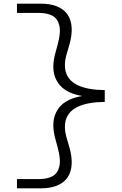

<svg xmlns="http://www.w3.org/2000/svg" viewBox="-20 -821 660 1041"><path d="M280.5 -534.5 292.5 -578.5Q310.5 -644 301.8 -682Q293 -720 264.5 -735.5Q236 -751 189.5 -751H72V-801H201Q270.5 -801 312.5 -774.2Q354.5 -747.5 365.2 -695.8Q376 -644 354 -570.5L342.5 -532Q323.5 -468.5 338.8 -424.5Q354 -380.5 406 -357Q458 -333.5 548 -332.5V-268.5Q458 -267.5 406 -244Q354 -220.5 338.8 -176.5Q323.5 -132.5 342.5 -69L354 -30.5Q376 43 365.2 94.8Q354.5 146.5 312.5 173.2Q270.5 200 201 200H72V150H189.5Q236 150 264.5 134.5Q293 119 301.8 81Q310.5 43 292.5 -22.5L280.5 -66.5Q258.5 -146.5 279.2 -200Q300 -253.5 354.5 -279.2Q409 -305 488.5 -305V-296Q409 -296 354.5 -322Q300 -348 279.2 -401.5Q258.5 -455 280.5 -534.5Z"/></svg>

Font: Monaspace Argon Var
Style: Regular
Weight: 400
Designer: Riley Cran and the Lettermatic Team
Version: Version 1.000 (Monaspace Argon Var)